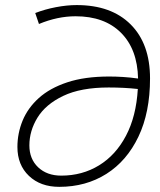

<svg xmlns="http://www.w3.org/2000/svg" viewBox="-20 -723 626 753"><path d="M212.4 9.8Q138.7 9.8 93.5 -33.2Q48.3 -76.2 48.3 -146.5Q48.3 -200.2 68.6 -249.8Q88.9 -299.3 132.1 -338.4Q175.3 -377.4 243.7 -400.1Q312 -422.9 408.2 -422.9Q434.1 -422.9 462.4 -421.1Q490.7 -419.4 521.5 -415Q519 -530.3 454.3 -594.7Q389.6 -659.2 276.4 -659.2Q205.6 -659.2 132.8 -628.9L118.2 -671.9Q155.8 -686.5 199 -694.8Q242.2 -703.1 280.8 -703.1Q416.5 -703.1 492.4 -627.2Q568.4 -551.3 568.4 -415.5Q568.4 -282.2 522.9 -187Q477.5 -91.8 397.2 -41Q316.9 9.8 212.4 9.8ZM520.5 -374Q467.3 -379.9 406.2 -379.9Q296.9 -379.9 228 -346.9Q159.2 -314 127.2 -262Q95.2 -210 95.2 -152.8Q95.2 -99.6 129.6 -66.9Q164.1 -34.2 220.2 -34.2Q302.7 -34.2 368.4 -74.5Q434.1 -114.7 474.1 -190.7Q514.2 -266.6 520.5 -374Z"/></svg>

Font: CaskaydiaCove NFP ExtraLight
Style: Italic
Weight: 200
Italic angle: -10°
Designer: Aaron Bell
Foundry: Saja Typeworks
Version: Version 2111.001; VTT 6.35;Nerd Fonts 3.1.1